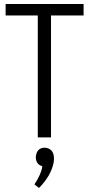

<svg xmlns="http://www.w3.org/2000/svg" viewBox="-20 -680 442 950"><path d="M7.8 -660.2V-603.5H167V0H232.4V-603.5H393.6V-660.2ZM247.1 104.5Q247.1 62.5 213.9 52.7Q207 50.8 201.2 50.8Q169.9 50.8 160.2 80.1Q157.2 89.8 157.2 98.6Q158.2 133.8 189.5 142.6Q184.6 180.7 150.4 232.4L172.9 250Q231.4 191.4 245.1 126Q247.1 114.3 247.1 104.5Z"/></svg>

Font: Yaldevi Colombo
Style: Regular
Weight: 400
Designer: Sol Matas, Denzil Rajitha, Kosala Senevirathne and Pathum Egodawatta
Foundry: Mooniak
Version: Version 1.020 ; ttfautohint (v1.6)